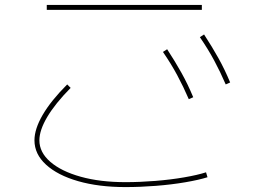

<svg xmlns="http://www.w3.org/2000/svg" viewBox="-20 -735 1040 780"><path d="M490 25Q381 25 297.5 1Q214 -23 167 -66Q120 -109 120 -165Q120 -211 153.5 -268.5Q187 -326 253 -392L267 -378Q204 -314 172 -260Q140 -206 140 -165Q140 -116 184.5 -77.5Q229 -39 308 -17Q387 5 490 5Q548 5 610.5 0Q673 -5 728 -14.5Q783 -24 817 -35L823 -15Q788 -4 732.5 5.5Q677 15 613.5 20Q550 25 490 25ZM170 -695V-715H800V-695ZM747 -332Q725 -383 700 -429.5Q675 -476 642 -524L659 -535Q691 -486 717 -439.5Q743 -393 765 -340ZM897 -392Q875 -443 850 -489.5Q825 -536 792 -584L809 -595Q841 -546 867 -499.5Q893 -453 915 -400Z"/></svg>

Font: M PLUS 1 Thin
Style: Regular
Weight: 100
Designer: Coji Morishita
Foundry: UNDERFOREST DESIGN
Version: Version 1.001